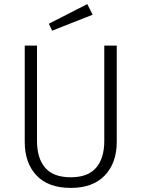

<svg xmlns="http://www.w3.org/2000/svg" viewBox="-20 -908 692 939"><path d="M551 -214Q551 -112 493 -50.5Q435 11 326 11Q216 11 158.5 -50Q101 -111 101 -214V-685H161V-219Q161 -133 201.5 -87Q242 -41 326 -41Q410 -41 450 -87.5Q490 -134 490 -219V-685H551ZM433 -836 235 -758 219 -792 407 -888Z"/></svg>

Font: Fira Sans Light
Style: Regular
Weight: 300
Designer: bBox Type GmbH & Carrois Corporate GbR & Edenspiekermann AG
Foundry: bBox Type GmbH & Carrois Corporate GbR & Edenspiekermann AG
Version: Version 4.301